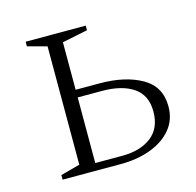

<svg xmlns="http://www.w3.org/2000/svg" viewBox="-75 -528 619 605"><g transform="rotate(-15 235.0 -225.0)"><path d="M249 -263Q332 -263 386 -232.5Q440 -202 440 -137Q440 -94 415 -63.5Q390 -33 346.5 -16.5Q303 0 248 0H58V-15L121 -32V-418L58 -435V-450H254V-435L171 -418V-263ZM250 -238H171V-24H260Q318 -24 354 -51.5Q390 -79 390 -134Q390 -187 352.5 -212.5Q315 -238 250 -238Z"/></g></svg>

Font: Spectral ExtraLight
Style: Regular
Weight: 275
Designer: Jean-Baptiste Levee
Foundry: Production Type
Version: Version 2.001